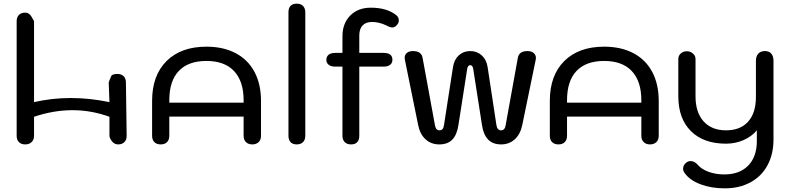

<svg xmlns="http://www.w3.org/2000/svg" viewBox="-20 -779 4306 1049"><path d="M71 -37V-663Q71 -685 83.5 -697.5Q96 -710 118 -710Q140 -710 153 -686.5Q166 -663 166 -663V-221Q362 -266 578 -221L574 -328Q574 -331 587 -362Q592 -375 622 -375Q643 -375 656 -362Q668 -350 668 -328L672 -37Q672 -15 660 -3Q647 10 626 10Q604 10 591 -8Q578 -26 578 -37V-141Q380 -213 166 -141V-37Q166 -15 153 -3Q140 10 118 10Q96 10 83.5 -2.5Q71 -15 71 -37Z M811 -37V-228Q811 -367 890 -445.5Q969 -524 1108 -524Q1200 -524 1267.5 -488.5Q1335 -453 1370.5 -386Q1406 -319 1406 -228V-37Q1406 -15 1393 -2.5Q1380 10 1358 10Q1337 10 1324 -2.5Q1311 -15 1311 -37V-142H905V-37Q905 -15 892.5 -2.5Q880 10 858 10Q836 10 823.5 -2.5Q811 -15 811 -37ZM1311 -218V-231Q1311 -335 1259 -390.5Q1207 -446 1108 -446Q1009 -446 957 -391.5Q905 -337 905 -231V-218Z M1556 -37V-712Q1556 -735 1567.5 -747Q1579 -759 1601 -759Q1623 -759 1635.5 -746.5Q1648 -734 1648 -712V-37Q1648 -15 1635.5 -2.5Q1623 10 1601 10Q1579 10 1567.5 -2.5Q1556 -15 1556 -37Z M2159 -668Q2159 -654 2149 -643Q2138 -629 2123 -629Q2111 -629 2091 -640Q2051 -659 2013 -659Q1979 -659 1961 -640Q1943 -621 1943 -585V-490H2076Q2124 -490 2124 -452Q2124 -435 2111.5 -425Q2099 -415 2076 -415H1943V-37Q1943 -14 1931.5 -2Q1920 10 1898 10Q1876 10 1863.5 -2.5Q1851 -15 1851 -37V-415H1812Q1789 -415 1776 -425Q1763 -435 1763 -452Q1763 -470 1775.5 -480Q1788 -490 1812 -490H1851V-581Q1851 -651 1893.5 -694Q1936 -737 2006 -737Q2093 -737 2144 -697Q2159 -685 2159 -668Z M2265 -94 2192 -453Q2191 -457 2191 -463Q2191 -480 2203 -490Q2215 -500 2236 -500Q2283 -500 2289 -462L2356 -97Q2361 -67 2380 -67Q2392 -67 2398 -74Q2404 -81 2406 -97L2455 -413Q2461 -453 2486.5 -476.5Q2512 -500 2549 -500Q2586 -500 2612 -476.5Q2638 -453 2644 -413L2692 -97Q2696 -67 2718 -67Q2739 -67 2743 -97L2809 -462Q2815 -500 2862 -500Q2883 -500 2895.5 -489.5Q2908 -479 2908 -463Q2908 -456 2907 -453L2833 -94Q2822 -44 2791.5 -17Q2761 10 2718 10Q2673 10 2647 -16.5Q2621 -43 2613 -98L2566 -399Q2563 -423 2549 -423Q2535 -423 2532 -399L2485 -98Q2477 -43 2451.5 -16.5Q2426 10 2380 10Q2336 10 2305.5 -17.5Q2275 -45 2265 -94Z M2984 -37V-228Q2984 -367 3063 -445.5Q3142 -524 3281 -524Q3373 -524 3440.5 -488.5Q3508 -453 3543.5 -386Q3579 -319 3579 -228V-37Q3579 -15 3566 -2.5Q3553 10 3531 10Q3510 10 3497 -2.5Q3484 -15 3484 -37V-142H3078V-37Q3078 -15 3065.5 -2.5Q3053 10 3031 10Q3009 10 2996.5 -2.5Q2984 -15 2984 -37ZM3484 -218V-231Q3484 -335 3432 -390.5Q3380 -446 3281 -446Q3182 -446 3130 -391.5Q3078 -337 3078 -231V-218Z M3721 167Q3712 155 3712 142Q3712 123 3730 109Q3741 101 3753 101Q3774 101 3792 121Q3813 146 3852 160Q3891 174 3937 174Q4021 174 4068 125.5Q4115 77 4115 -8V-67Q4087 -33 4042 -13.5Q3997 6 3947 6Q3824 6 3755 -62.5Q3686 -131 3686 -253V-457Q3686 -475 3699.5 -487Q3713 -499 3733 -499Q3752 -499 3766 -486.5Q3780 -474 3780 -457V-253Q3780 -165 3824 -116Q3868 -67 3947 -67Q4025 -67 4067.5 -114.5Q4110 -162 4110 -249V-446Q4110 -472 4123 -486Q4136 -500 4159 -500Q4182 -500 4194 -486Q4206 -472 4206 -446V-17Q4206 63 4173.5 123.5Q4141 184 4080.5 217Q4020 250 3940 250Q3866 250 3807.5 228Q3749 206 3721 167Z"/></svg>

Font: Kodchasan Medium
Style: Regular
Weight: 500
Designer: Katatrad Aksorn Co.,Ltd.
Foundry: Cadson Demak Co.,Ltd.
Version: Version 1.000; ttfautohint (v1.6)